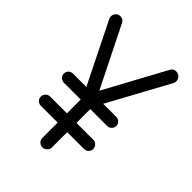

<svg xmlns="http://www.w3.org/2000/svg" viewBox="-200 -787 894 894"><g transform="rotate(45 247.0 -339.5)"><path d="M238.8 5.9Q226.1 5.9 217 -3.4Q208 -12.7 208 -24.9V-126H97.2Q85 -126 75.9 -134.8Q66.9 -143.6 66.9 -155.8Q66.9 -168.5 75.9 -177.7Q85 -187 97.2 -187H208V-277.8H97.2Q85 -277.8 75.9 -286.6Q66.9 -295.4 66.9 -308.1Q66.9 -320.8 75.9 -329.3Q85 -337.9 97.2 -337.9H185.1L36.1 -638.2Q33.2 -645.5 33.2 -651.9Q33.2 -664.1 42.2 -673.6Q51.3 -683.1 64.9 -683.1Q83 -683.1 91.8 -666L240.2 -368.2L402.8 -668Q411.6 -685.1 430.2 -685.1Q443.4 -685.1 453.1 -675.5Q462.9 -666 462.9 -652.8Q462.9 -645 459 -637.2L295.9 -337.9H381.8Q394.5 -337.9 403.3 -329.3Q412.1 -320.8 412.1 -308.1Q412.1 -295.4 403.3 -286.6Q394.5 -277.8 381.8 -277.8H271V-187H381.8Q394.5 -187 403.3 -177.7Q412.1 -168.5 412.1 -155.8Q412.1 -143.6 403.3 -134.8Q394.5 -126 381.8 -126H271V-24.9Q271 -12.7 261.5 -3.4Q252 5.9 238.8 5.9Z"/></g></svg>

Font: Comic Neue
Style: Regular
Weight: 400
Designer: Craig Rozynski
Foundry: Craig Rozynski
Version: Version 2.003;hotconv 1.0.109;makeotfexe 2.5.65596